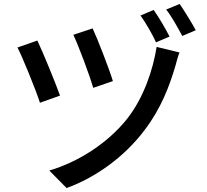

<svg xmlns="http://www.w3.org/2000/svg" viewBox="-20 -880 1040 966"><path d="M446 -737 349 -705C376 -648 432 -498 449 -438L548 -472C530 -532 469 -689 446 -737ZM883 -616 768 -644C750 -529 703 -389 621 -284C520 -156 368 -63 228 -22L315 66C457 15 604 -88 707 -225C790 -333 833 -448 863 -550C868 -569 875 -596 883 -616ZM168 -676 68 -641C93 -593 161 -426 181 -363L282 -399C258 -466 196 -617 168 -676ZM753 -830 687 -802C712 -767 746 -709 765 -667L833 -696C814 -734 778 -795 753 -830ZM884 -860 816 -832C844 -797 875 -740 897 -699L965 -728C945 -765 908 -825 884 -860Z"/></svg>

Font: Noto Sans HK Medium
Style: Regular
Weight: 500
Designer: Ryoko NISHIZUKA 西塚涼子 (kana, bopomofo & ideographs); Paul D. Hunt (Latin, Greek & Cyrillic); Sandoll Communications 산돌커뮤니
Foundry: Adobe
Version: Version 2.002;hotconv 1.0.116;makeotfexe 2.5.65601